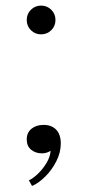

<svg xmlns="http://www.w3.org/2000/svg" viewBox="-20 -520 304 668"><path d="M91.5 127 80.5 107.5Q95.5 100.5 112.8 83.8Q130 67 142.5 45.8Q155 24.5 156 4.5Q143 13.5 125.5 13.5Q104 13.5 88.5 1Q73 -11.5 73 -35Q73 -58.5 89.5 -72Q106 -85.5 131.5 -85.5Q159.5 -85.5 175.5 -68.8Q191.5 -52 191.5 -21Q191.5 10.5 176 41Q160.5 71.5 137.2 94.5Q114 117.5 91.5 127ZM123 -400.5Q102 -400.5 87.5 -415Q73 -429.5 73 -450.5Q73 -471.5 87.5 -486Q102 -500.5 123 -500.5Q144 -500.5 158.5 -486Q173 -471.5 173 -450.5Q173 -429.5 158.5 -415Q144 -400.5 123 -400.5Z"/></svg>

Font: Epilogue Light
Style: Regular
Weight: 300
Designer: Tyler Finck
Foundry: Etcetera Type Co
Version: Version 2.111; ttfautohint (v1.8.3)